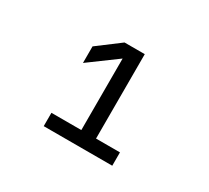

<svg xmlns="http://www.w3.org/2000/svg" viewBox="-93 -979 787 723"><g transform="rotate(30 300.0 -617.5)"><path d="M457 -405V-463H353V-830H265L168 -757V-685L289 -774V-463H159V-405Z"/></g></svg>

Font: Tekne LDO Light
Style: Regular
Weight: 300
Monospace: yes
Designer: Alessio Laiso, Mario Rullo, Paolo Rosset
Foundry: Alessio Laiso
Version: Version 1.000;hotconv 1.0.109;makeotfexe 2.5.65596